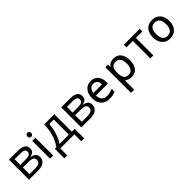

<svg xmlns="http://www.w3.org/2000/svg" viewBox="285 -2032 3618 3618"><g transform="rotate(-45 2094.0 -223.0)"><path d="M520 -400.9Q520 -348.6 490 -321.5Q460 -294.4 405.8 -285.2V-280.8Q474.1 -271.5 505.6 -240.7Q537.1 -210 537.1 -155.8Q537.1 -81.1 482.2 -40.5Q427.2 0 321.8 0H85.9V-535.2H320.8Q520 -535.2 520 -400.9ZM456.1 -161.1Q456.1 -204.6 423.1 -224.4Q390.1 -244.1 314 -244.1H167V-67.9H315.9Q456.1 -67.9 456.1 -161.1ZM440.9 -393.1Q440.9 -432.1 410.9 -448.5Q380.9 -464.8 319.8 -464.8H167V-314H304.2Q379.4 -314 410.2 -332.5Q440.9 -351.1 440.9 -393.1Z M731.4 0H646.5V-475.1H731.4ZM640.6 -594.7Q640.6 -621.1 654.3 -634.3Q668 -647.5 689.5 -647.5Q710 -647.5 724.1 -634Q738.3 -620.6 738.3 -594.7Q738.3 -569.3 724.1 -555.7Q710 -542 689.5 -542Q668 -542 654.3 -555.7Q640.6 -569.3 640.6 -594.7Z M1372.6 185.1H1293.9V0H919.9V185.1H841.8V-69.8H883.8Q949.2 -158.7 986.3 -278.3Q1023.4 -397.9 1024.9 -535.2H1295.9V-69.8H1372.6ZM1217.8 -69.8V-471.2H1097.7Q1091.3 -362.8 1055.9 -251.7Q1020.5 -140.6 967.8 -69.8Z M1913.6 -400.9Q1913.6 -348.6 1883.5 -321.5Q1853.5 -294.4 1799.3 -285.2V-280.8Q1867.7 -271.5 1899.2 -240.7Q1930.7 -210 1930.7 -155.8Q1930.7 -81.1 1875.7 -40.5Q1820.8 0 1715.3 0H1479.5V-535.2H1714.4Q1913.6 -535.2 1913.6 -400.9ZM1849.6 -161.1Q1849.6 -204.6 1816.7 -224.4Q1783.7 -244.1 1707.5 -244.1H1560.5V-67.9H1709.5Q1849.6 -67.9 1849.6 -161.1ZM1834.5 -393.1Q1834.5 -432.1 1804.4 -448.5Q1774.4 -464.8 1713.4 -464.8H1560.5V-314H1697.8Q1772.9 -314 1803.7 -332.5Q1834.5 -351.1 1834.5 -393.1Z M2240.2 -2Q2133.8 -2 2072.5 -66.4Q2011.2 -130.9 2011.2 -244.1Q2011.2 -357.9 2068.1 -426Q2125 -494.1 2222.2 -494.1Q2313 -494.1 2365.5 -434.6Q2418 -375 2418 -279.8V-229.5H2098.6Q2100.6 -155.8 2137.7 -115.5Q2174.8 -75.2 2242.7 -75.2Q2315.9 -75.2 2397.9 -110.4V-34.2Q2356.4 -16.1 2322.3 -9Q2288.1 -2 2240.2 -2ZM2221.2 -423.3Q2169.4 -423.3 2137.9 -388.9Q2106.4 -354.5 2100.6 -298.3H2328.1Q2328.1 -357.4 2300 -390.4Q2272 -423.3 2221.2 -423.3Z M2825.2 1Q2778.3 1 2739 -16.4Q2699.7 -33.7 2687 -44.4V200.7H2602.1V-482.4H2673.3V-416Q2701.2 -455.6 2738.8 -473.4Q2776.4 -491.2 2825.2 -491.2Q2920.9 -491.2 2972.9 -425.8Q3024.9 -360.4 3024.9 -245.6Q3024.9 -129.9 2972.2 -64.5Q2919.4 1 2825.2 1ZM2814.9 -419.4Q2747.6 -419.4 2717.5 -382.3Q2687.5 -345.2 2687 -261.2V-245.6Q2687 -148.9 2718 -109.1Q2749 -69.3 2816.4 -69.3Q2872.1 -69.3 2904.8 -115.7Q2937.5 -162.1 2937.5 -246.1Q2937.5 -331.5 2904.8 -375.5Q2872.1 -419.4 2814.9 -419.4Z M3573.2 -465.8H3399.4V0H3318.4V-465.8H3146.5V-535.2H3573.2Z M4072.8 -245.6Q4072.8 -130.9 4013.9 -64.9Q3955.1 1 3850.6 1Q3786.1 1 3736.1 -29.5Q3686 -60.1 3659.2 -115.7Q3632.3 -171.4 3632.3 -245.6Q3632.3 -360.4 3690.7 -425.8Q3749 -491.2 3853.5 -491.2Q3954.6 -491.2 4013.7 -424.3Q4072.8 -357.4 4072.8 -245.6ZM3719.7 -245.6Q3719.7 -158.2 3753.7 -113.8Q3787.6 -69.3 3852.5 -69.3Q3917 -69.3 3951.2 -113.5Q3985.4 -157.7 3985.4 -245.6Q3985.4 -332.5 3951.4 -376.2Q3917.5 -419.9 3851.6 -419.9Q3786.6 -419.9 3753.2 -376.7Q3719.7 -333.5 3719.7 -245.6Z"/></g></svg>

Font: XL-Viking
Style: Regular
Weight: 400
Foundry: Ascender Corporation
Version: Version 1.10 March 23, 2015